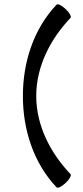

<svg xmlns="http://www.w3.org/2000/svg" viewBox="-20 -853 394 906"><path d="M247 -831C138 -716 88 -559 88 -400C88 -241 138 -84 247 31C253 37 272 27 290 10C308 -7 318 -25 313 -31C217 -132 151 -261 151 -400C151 -539 217 -668 313 -769C318 -775 308 -793 290 -810C272 -827 253 -837 247 -831Z"/></svg>

Font: Nupuram
Style: Regular
Weight: 400
Designer: Santhosh Thottingal (santhosh.thottingal@gmail.com)
Foundry: SMC
Version: Version 1.000